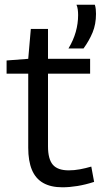

<svg xmlns="http://www.w3.org/2000/svg" viewBox="-20 -786 428 816"><path d="M245 10Q196 10 163.5 -8.5Q131 -27 115.5 -64.5Q100 -102 100 -158V-473H8V-529L100 -536L111 -663H184V-536H363V-473H184V-164Q184 -110 204.5 -86Q225 -62 272 -62Q296 -62 320 -66.5Q344 -71 368 -78L380 -13Q343 -1 309 4.5Q275 10 245 10ZM271 -580Q292 -615 302 -650.5Q312 -686 312 -722Q312 -734 310.5 -745.5Q309 -757 305 -766H383Q386 -757 387 -747Q388 -737 388 -727Q388 -683 373.5 -648Q359 -613 335 -580Z"/></svg>

Font: Georama ExtraCondensed Thin
Style: Regular
Weight: 400
Version: Version 1.001